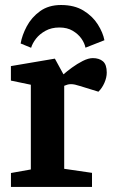

<svg xmlns="http://www.w3.org/2000/svg" viewBox="-20 -739 445 759"><path d="M221.2 -719.2Q274.2 -719.2 310.1 -697.1Q346.1 -675 366.6 -642.5Q387.1 -610 392.8 -580L317.9 -550.5Q314.5 -568.1 301.9 -586.3Q289.2 -604.4 267.5 -617.3Q245.9 -630.3 214.8 -630.3Q183.3 -630.3 159.9 -617.3Q136.5 -604.4 122.3 -586.1Q108.2 -567.7 103 -550.1L61.6 -567.1Q67.1 -599.7 85.9 -635.1Q104.8 -670.6 138.5 -694.9Q172.1 -719.2 221.2 -719.2ZM23.3 0V-55.1L101.9 -69.1V-404L23.1 -420.4V-477.7L196.9 -507.2L230.9 -445.1Q244.4 -457 264.7 -471.9Q285.1 -486.8 307.3 -498.1Q329.6 -509.3 346.8 -509.3Q372.1 -509.3 387.1 -496.5Q402 -483.7 402 -452.1Q402 -432.7 392.9 -411.9Q383.9 -391 369.1 -376.5L296.5 -398.9Q285.1 -402.7 276.5 -404.5Q267.9 -406.3 260.6 -406.3Q252.5 -406.3 246.1 -404.3Q239.7 -402.3 233.8 -399.8V-71.7L343.7 -55.7V0Z"/></svg>

Font: Faustina Light
Style: Regular
Weight: 300
Designer: Alfonso Garcia
Foundry: http://www.omnibus-type.com
Version: Version 1.200